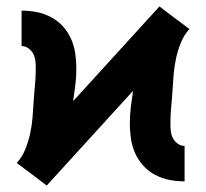

<svg xmlns="http://www.w3.org/2000/svg" viewBox="-20 -563 640 596"><path d="M125 13 79 -22 32 -57Q49 -76 58.5 -99.5Q68 -123 73.5 -148Q79 -173 81 -198Q83 -223 84.5 -248Q86 -273 88.5 -298Q91 -323 91 -349Q91 -360 90 -372Q89 -384 84 -394.5Q79 -405 69 -412.5Q59 -420 47 -420V-530Q71 -530 94 -525.5Q117 -521 138 -510Q159 -499 175 -481.5Q191 -464 200.5 -442.5Q210 -421 213.5 -397.5Q217 -374 217 -351Q217 -325 214 -300Q211 -275 207 -249L475 -543L521 -508L568 -473Q551 -454 541.5 -430.5Q532 -407 526.5 -382Q521 -357 519 -332Q517 -307 515.5 -282Q514 -257 511.5 -232Q509 -207 509 -181Q509 -170 510 -158Q511 -146 516 -135.5Q521 -125 531 -117.5Q541 -110 553 -110V0Q529 0 506 -4.5Q483 -9 462 -20Q441 -31 425 -48.5Q409 -66 399.5 -87.5Q390 -109 386.5 -132.5Q383 -156 383 -179Q383 -205 386 -230Q389 -255 393 -281Z"/></svg>

Font: Iosevka Curly XBdEx
Style: Regular
Weight: 800
Width: 7
Monospace: yes
Designer: Belleve Invis
Foundry: Belleve Invis
Version: Version 11.1.0; ttfautohint (v1.8.3)